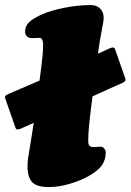

<svg xmlns="http://www.w3.org/2000/svg" viewBox="-100 -738 521 766"><path d="M254.9 -36.1Q223.1 -18.1 179.4 -4.9Q135.7 8.3 94.2 8.3Q48.8 8.3 29.8 -9.8Q9.8 -29.3 9.8 -74.2Q9.8 -91.8 12.2 -108.6Q14.6 -125.5 21.5 -164.8Q28.3 -204.1 34.7 -248Q-2 -231 -15.1 -225.6Q-24.9 -221.2 -30.3 -221.4Q-35.6 -221.7 -38.1 -228L-79.1 -345.2Q-81.5 -352.1 -77.9 -356Q-74.2 -359.9 -63.5 -364.3Q-54.7 -368.2 57.6 -416.5L59.6 -430.7Q74.2 -539.1 71.8 -564.9Q69.8 -586.9 58.6 -586.9Q52.7 -586.9 44.2 -586.4Q35.6 -585.9 27.8 -585.9Q14.6 -585.9 7.3 -593.3Q0 -600.6 0 -611.3Q0 -634.3 16.1 -649.4Q32.2 -664.6 67.4 -680.7Q100.1 -695.3 154.3 -706.5Q208.5 -717.8 261.7 -717.8Q286.1 -717.8 299.8 -703.6Q313.5 -689.5 313.5 -667.5Q313.5 -652.8 304.9 -610.4Q296.4 -567.9 293 -539.1L291 -523.9Q302.2 -528.8 318.4 -536.4Q334.5 -543.9 335.9 -544.4Q345.7 -548.8 351.1 -548.6Q356.4 -548.3 358.9 -542L399.9 -424.8Q402.3 -418 398.4 -413.8Q394.5 -409.7 384.3 -405.3Q357.4 -394 269 -353.5L260.7 -286.1Q252 -214.4 252 -176.8Q252 -161.6 256.8 -156.5Q261.7 -151.4 272.5 -151.4Q282.2 -151.4 293 -152.3Q293.9 -152.3 296.9 -152.6Q299.8 -152.8 300.8 -152.8Q309.6 -152.8 315.7 -145.3Q321.8 -137.7 321.8 -129.9Q321.8 -101.6 307.6 -80.1Q293.5 -58.6 254.9 -36.1Z"/></svg>

Font: Cooper* Black
Style: Italic
Weight: 900
Italic angle: -7°
Designer: Owen Earl
Foundry: indestructible type*
Version: Version 0.001